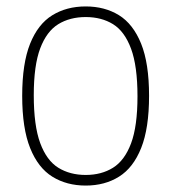

<svg xmlns="http://www.w3.org/2000/svg" viewBox="-20 -568 532 597"><path d="M246.5 9Q187.5 9 143 -18.5Q98.5 -46 73.8 -107.5Q49 -169 49 -270Q49 -370.5 73.5 -431.8Q98 -493 142.5 -520.5Q187 -548 246.5 -548Q305.5 -548 349.8 -520.8Q394 -493.5 418.8 -432.2Q443.5 -371 443.5 -270Q443.5 -169.5 419 -108Q394.5 -46.5 350.2 -18.8Q306 9 246.5 9ZM246.5 -24Q295.5 -24 331.5 -46.5Q367.5 -69 387.5 -122.2Q407.5 -175.5 407.5 -268.5Q407.5 -362.5 387.5 -416.5Q367.5 -470.5 331.5 -492.8Q295.5 -515 246.5 -515Q197.5 -515 161.2 -492.8Q125 -470.5 105 -417.5Q85 -364.5 85 -272Q85 -177.5 105 -123.2Q125 -69 161.2 -46.5Q197.5 -24 246.5 -24Z"/></svg>

Font: Encode Sans SmCnd Th
Style: Regular
Weight: 100
Width: 4
Designer: Multiple Designers
Foundry: Impallari Type
Version: Version 3.002; ttfautohint (v1.8.3) -l 8 -r 50 -G 200 -x 14 